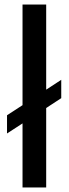

<svg xmlns="http://www.w3.org/2000/svg" viewBox="-20 -828 304 848"><path d="M79.5 0V-283L11 -238.5V-319L79.5 -363.5V-808H184V-432L250.5 -475.5V-394.5L184 -351V0Z"/></svg>

Font: Encode Sans Md
Style: Regular
Weight: 500
Designer: Multiple Designers
Foundry: Impallari Type
Version: Version 3.002; ttfautohint (v1.8.3) -l 8 -r 50 -G 200 -x 14 